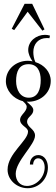

<svg xmlns="http://www.w3.org/2000/svg" viewBox="-20 -836 297 1014"><path d="M122 -299C188 -295 248 -341 248 -409C248 -456 213 -494 167 -508C159 -525 156 -545 156 -561C156 -604 183 -635 227 -635C232 -635 237 -635 241 -634L244 -648C235 -651 226 -652 217 -652C172 -652 129 -619 129 -572C129 -552 140 -528 152 -512C144 -514 135 -515 127 -515C65 -515 11 -471 11 -407C11 -360 48 -315 100 -302C109 -294 121 -284 121 -272C121 -245 86 -229 86 -204C86 -171 128 -165 128 -141C128 -93 20 -25 20 60C20 116 71 158 126 158C187 158 233 108 233 48C233 17 217 -17 182 -17C156 -17 137 4 138 33H155C155 17 164 0 181 0C207 0 216 27 216 48C216 99 173 146 122 146C85 146 63 118 63 82C63 14 165 -71 165 -120C165 -155 123 -163 123 -194C123 -219 156 -226 156 -255C156 -271 135 -286 121 -299ZM131 -497C177 -497 195 -460 195 -413C195 -366 181 -320 132 -320C86 -320 65 -363 65 -408C65 -457 80 -497 131 -497ZM150 -816H110L42 -684L55 -677L126 -774L204 -674L215 -681Z"/></svg>

Font: Bigelow Rules
Style: Regular
Weight: 400
Designer: Astigmatic (AOETI)
Foundry: Astigmatic (AOETI)
Version: Version 1.000